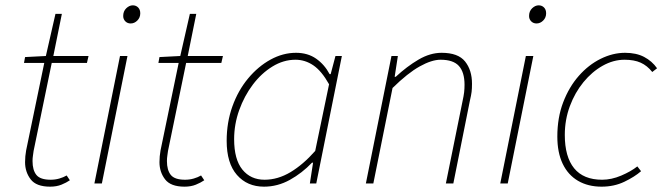

<svg xmlns="http://www.w3.org/2000/svg" viewBox="-20 -688 2494 720"><path d="M168 12Q116 12 95 -15.5Q74 -43 74 -80Q74 -92 75 -102Q76 -112 78 -124L146 -452H70L74 -474L152 -478L188 -636H212L180 -478H312L306 -452H174L106 -122Q105 -113 103.5 -104Q102 -95 102 -84Q102 -50 116.5 -32Q131 -14 170 -14Q187 -14 202.5 -18.5Q218 -23 230 -30L242 -12Q229 -3 210.5 4.5Q192 12 168 12Z M334 0 430 -478H458L362 0ZM470 -600Q458 -600 450 -608Q442 -616 442 -628Q442 -646 453.5 -657Q465 -668 478 -668Q490 -668 498 -660Q506 -652 506 -638Q506 -622 495 -611Q484 -600 470 -600Z M672 12Q620 12 599 -15.5Q578 -43 578 -80Q578 -92 579 -102Q580 -112 582 -124L650 -452H574L578 -474L656 -478L692 -636H716L684 -478H816L810 -452H678L610 -122Q609 -113 607.5 -104Q606 -95 606 -84Q606 -50 620.5 -32Q635 -14 674 -14Q691 -14 706.5 -18.5Q722 -23 734 -30L746 -12Q733 -3 714.5 4.5Q696 12 672 12Z M970 12Q907 12 868.5 -32Q830 -76 830 -160Q830 -229 851.5 -289Q873 -349 910.5 -394Q948 -439 994.5 -464.5Q1041 -490 1090 -490Q1134 -490 1165.5 -468Q1197 -446 1216 -410H1220L1238 -478H1262L1166 0H1142L1154 -78H1150Q1113 -39 1067 -13.5Q1021 12 970 12ZM972 -14Q1022 -14 1069.5 -42.5Q1117 -71 1162 -122L1214 -372Q1186 -422 1155 -443Q1124 -464 1088 -464Q1043 -464 1001.5 -438.5Q960 -413 928 -370.5Q896 -328 877 -275Q858 -222 858 -166Q858 -90 889 -52Q920 -14 972 -14Z M1352 0 1448 -478H1472L1460 -400H1464Q1506 -439 1549.5 -464.5Q1593 -490 1636 -490Q1698 -490 1724 -457.5Q1750 -425 1750 -374Q1750 -356 1748.5 -343.5Q1747 -331 1742 -310L1680 0H1652L1714 -306Q1719 -329 1720.5 -342Q1722 -355 1722 -370Q1722 -417 1701 -440.5Q1680 -464 1632 -464Q1599 -464 1554 -439Q1509 -414 1452 -358L1380 0Z M1856 0 1952 -478H1980L1884 0ZM1992 -600Q1980 -600 1972 -608Q1964 -616 1964 -628Q1964 -646 1975.5 -657Q1987 -668 2000 -668Q2012 -668 2020 -660Q2028 -652 2028 -638Q2028 -622 2017 -611Q2006 -600 1992 -600Z M2236 12Q2185 12 2147.5 -10Q2110 -32 2090 -74Q2070 -116 2070 -176Q2070 -247 2092 -304.5Q2114 -362 2150.5 -403.5Q2187 -445 2232.5 -467.5Q2278 -490 2324 -490Q2366 -490 2395.5 -474.5Q2425 -459 2444 -432L2426 -418Q2407 -442 2382.5 -453Q2358 -464 2322 -464Q2280 -464 2240 -441.5Q2200 -419 2168 -380Q2136 -341 2117 -290Q2098 -239 2098 -182Q2098 -100 2133 -57Q2168 -14 2238 -14Q2273 -14 2309.5 -29.5Q2346 -45 2370 -64L2384 -46Q2360 -25 2321.5 -6.5Q2283 12 2236 12Z"/></svg>

Font: Source Sans Variable
Style: Italic
Weight: 200
Italic angle: -11°
Designer: Paul D. Hunt
Foundry: Adobe Systems Incorporated
Version: Version 3.006;hotconv 1.0.111;makeotfexe 2.5.65597